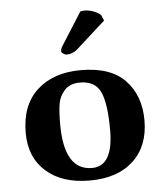

<svg xmlns="http://www.w3.org/2000/svg" viewBox="-51 -723 667 778"><g transform="rotate(-5 283.0 -334.0)"><path d="M304.2 -675.8Q310.1 -677.7 319.8 -678.2Q340.8 -678.2 360.4 -670.2Q379.9 -662.1 387.2 -653.8L397 -630.9L276.9 -522.9Q257.8 -506.8 233.9 -506.8Q228 -506.8 220.5 -512Q212.9 -517.1 212.9 -521Q212.9 -533.2 221.2 -544.9ZM41 -205.1Q41 -317.9 107.4 -378.4Q173.8 -439 285.2 -439Q406.2 -439 465.6 -377Q524.9 -314.9 524.9 -213.9Q524.9 -109.9 460.9 -50Q397 9.8 283.2 9.8Q171.4 9.8 106.2 -47.6Q41 -105 41 -205.1ZM277.8 -389.2Q236.8 -389.2 214.8 -365Q192.9 -340.8 188 -309.8Q183.1 -278.8 183.1 -228Q183.1 -40 296.9 -40Q382.8 -40 382.8 -187Q382.8 -295.9 360.8 -342.5Q338.9 -389.2 277.8 -389.2Z"/></g></svg>

Font: Linux Biolinum O
Style: Bold
Weight: 700
Designer: Philipp H. Poll
Foundry: Philipp H. Poll
Version: Version 1.3.2